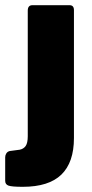

<svg xmlns="http://www.w3.org/2000/svg" viewBox="-58 -550 353 740"><path d="M30 170Q-12 170 -25 165.5Q-38 161 -38 147V56Q-38 48 -33.5 41Q-29 34 -20 32L18 27Q33 24 41 12.5Q49 1 49 -25V-509Q49 -530 67 -530H210Q227 -530 227 -511V-18Q227 76 178.5 123Q130 170 30 170Z"/></svg>

Font: Libre Franklin ExtraBold
Style: Regular
Weight: 800
Designer: Pablo Impallari, Rodrigo Fuenzalida
Foundry: Impallari Type
Version: Version 1.002; ttfautohint (v1.5)